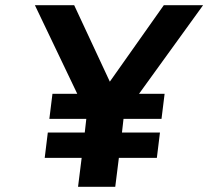

<svg xmlns="http://www.w3.org/2000/svg" viewBox="-20 -723 806 743"><path d="M617 -360H518L766 -703H614L405 -407L267 -703H115L279 -360H183L171 -263H314L308 -210H165L153 -112H296L282 0H426L440 -112H587L599 -210H452L458 -263H605Z"/></svg>

Font: Bluebird
Style: Obl
Weight: 400
Designer: Jasper
Foundry: Cannot Into Space Fonts
Version: Version 0.98